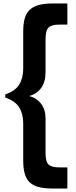

<svg xmlns="http://www.w3.org/2000/svg" viewBox="-20 -840 434 1100"><path d="M280 240Q232 240 199.5 231Q167 222 148 202.5Q129 183 121 152.5Q113 122 113 80V-133Q113 -187 90 -224.5Q67 -262 10 -281V-299Q67 -318 90 -355.5Q113 -393 113 -447V-660Q113 -702 121 -732Q129 -762 148 -781.5Q167 -801 199.5 -810.5Q232 -820 280 -820H366V-699H320Q275 -699 258 -682Q241 -665 241 -614V-427Q241 -370 215.5 -335.5Q190 -301 147 -290Q190 -279 215.5 -245.5Q241 -212 241 -161V39Q241 86 258 102.5Q275 119 320 119H366V240Z"/></svg>

Font: Tilda Sans Extra Bold
Style: Regular
Weight: 800
Designer: ParaType Ltd
Foundry: ParaType Ltd
Version: Version 1.009